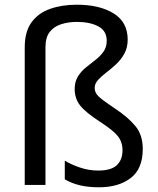

<svg xmlns="http://www.w3.org/2000/svg" viewBox="-20 -785 671 815"><path d="M522 -617Q522 -583 508 -557.5Q494 -532 473 -512.5Q452 -493 431 -477Q410 -461 396 -445.5Q382 -430 382 -412Q382 -399 388.5 -388Q395 -377 414 -362.5Q433 -348 470 -323Q524 -287 555 -249.5Q586 -212 586 -153Q586 -68 534.5 -29Q483 10 400 10Q353 10 317 1Q281 -8 255 -24V-103Q281 -87 319 -74Q357 -61 397 -61Q452 -61 476 -84Q500 -107 500 -147Q500 -183 479.5 -208Q459 -233 406 -267Q343 -308 320 -337.5Q297 -367 297 -407Q297 -438 310.5 -460Q324 -482 344.5 -498.5Q365 -515 385.5 -531Q406 -547 419.5 -566Q433 -585 433 -612Q433 -654 397.5 -673Q362 -692 306 -692Q271 -692 240.5 -682.5Q210 -673 191.5 -650Q173 -627 173 -584V0H85V-584Q85 -651 114 -690.5Q143 -730 193 -747.5Q243 -765 306 -765Q403 -765 462.5 -728Q522 -691 522 -617Z"/></svg>

Font: Noto Sans Gunjala Gondi Semibold
Style: Regular
Weight: 600
Designer: Ek Type
Foundry: Ek Type
Version: Version 1.004; ttfautohint (v1.8.4.7-5d5b)